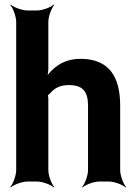

<svg xmlns="http://www.w3.org/2000/svg" viewBox="-20 -796 599 842"><path d="M282 -423C342 -423 366 -395 366 -334V-50C366 -26 352 11 340 24L342 26C355 14 392 0 416 0H457C481 0 518 14 531 26L533 24C521 11 507 -26 507 -50V-333C507 -460 458 -538 333 -538C279 -538 239 -518 210 -490C199 -480 186 -464 181 -455L185 -453C189 -463 192 -481 192 -496V-700C192 -724 206 -761 218 -774L216 -776C203 -764 166 -750 142 -750H101C77 -750 40 -764 27 -776L25 -774C37 -761 51 -724 51 -700V-50C51 -26 37 11 25 24L27 26C40 14 77 0 101 0H142C166 0 203 14 216 26L218 24C206 11 192 -26 192 -50V-361C192 -365 191 -380 189 -381L187 -377C189 -376 198 -385 200 -387C218 -409 244 -423 282 -423Z"/></svg>

Font: Asimov
Style: Edge
Weight: 500
Designer: Google
Version: Version 2.000980: 2014